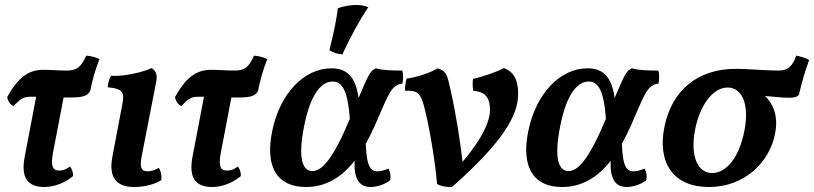

<svg xmlns="http://www.w3.org/2000/svg" viewBox="-20 -741 3265 770"><path d="M326 -518C304 -470 288 -458 246 -458C217 -458 185 -461 154 -461C96 -461 54 -433 9 -352C11 -337 20 -321 35 -316C64 -347 74 -353 104 -353H125L79 -112C63 -28 91 9 158 9C203 9 246 -12 273 -35C273 -51 269 -63 261 -73C246 -62 232 -57 218 -57C191 -57 182 -74 193 -131L235 -350H262C318 -350 332 -358 342 -377C349 -415 363 -465 379 -504C367 -511 345 -516 326 -518Z M518 9C564 9 605 -4 627 -19C629 -38 625 -55 617 -68C602 -59 586 -54 572 -54C545 -54 540 -72 548 -113L607 -416C612 -443 603 -460 587 -468C560 -453 475 -433 426 -437C417 -424 413 -408 412 -391C478 -385 479 -366 470 -320L431 -114C415 -32 444 9 518 9Z M999 -518C977 -470 961 -458 919 -458C890 -458 858 -461 827 -461C769 -461 727 -433 682 -352C684 -337 693 -321 708 -316C737 -347 747 -353 777 -353H798L752 -112C736 -28 764 9 831 9C876 9 919 -12 946 -35C946 -51 942 -63 934 -73C919 -62 905 -57 891 -57C864 -57 855 -74 866 -131L908 -350H935C991 -350 1005 -358 1015 -377C1022 -415 1036 -465 1052 -504C1040 -511 1018 -516 999 -518Z M1457 -712C1444 -718 1427 -721 1409 -721C1386 -721 1360 -717 1335 -708C1329 -661 1318 -606 1301 -540C1315 -530 1334 -524 1353 -523C1383 -588 1421 -659 1457 -712ZM1593 -458C1556 -458 1512 -459 1488 -467C1467 -459 1460 -448 1418 -348C1406 -436 1369 -467 1309 -467C1200 -467 1103 -367 1072 -217C1042 -73 1090 9 1207 9C1286 9 1349 -29 1402 -96C1399 -30 1417 9 1466 9C1491 9 1523 -1 1545 -18C1548 -36 1545 -53 1538 -65C1526 -60 1511 -54 1494 -54C1468 -54 1450 -69 1447 -165C1460 -188 1472 -212 1484 -239C1537 -358 1546 -400 1594 -406C1597 -425 1598 -445 1593 -458ZM1233 -55C1194 -55 1174 -103 1199 -232C1226 -371 1272 -414 1314 -414C1353 -414 1375 -376 1383 -265C1383 -264 1382 -263 1382 -262C1315 -102 1271 -55 1233 -55Z M2001 -468C1978 -455 1917 -433 1877 -425C1875 -409 1875 -393 1878 -377C1925 -373 1945 -351 1945 -300C1945 -252 1911 -181 1835 -92C1826 -171 1810 -276 1789 -371C1774 -441 1771 -455 1736 -467C1709 -451 1650 -430 1611 -426C1606 -412 1604 -389 1604 -377C1656 -380 1667 -364 1680 -317C1700 -243 1723 -110 1733 -3C1748 6 1772 10 1793 9C1998 -173 2058 -278 2058 -365C2058 -424 2038 -454 2001 -468Z M2620 -458C2583 -458 2539 -459 2515 -467C2494 -459 2487 -448 2445 -348C2433 -436 2396 -467 2336 -467C2227 -467 2130 -367 2099 -217C2069 -73 2117 9 2234 9C2313 9 2376 -29 2429 -96C2426 -30 2444 9 2493 9C2518 9 2550 -1 2572 -18C2575 -36 2572 -53 2565 -65C2553 -60 2538 -54 2521 -54C2495 -54 2477 -69 2474 -165C2487 -188 2499 -212 2511 -239C2564 -358 2573 -400 2621 -406C2624 -425 2625 -445 2620 -458ZM2260 -55C2221 -55 2201 -103 2226 -232C2253 -371 2299 -414 2341 -414C2380 -414 2402 -376 2410 -265C2410 -264 2409 -263 2409 -262C2342 -102 2298 -55 2260 -55Z M3173 -518C3161 -481 3143 -458 3103 -458C3049 -458 2977 -465 2932 -465C2775 -465 2674 -376 2645 -234C2615 -90 2679 9 2823 9C2964 9 3065 -88 3088 -203C3103 -277 3080 -325 3048 -356C3089 -353 3114 -349 3144 -349C3160 -349 3175 -350 3184 -361C3195 -408 3208 -455 3225 -500C3212 -509 3191 -514 3173 -518ZM2966 -220C2945 -108 2892 -47 2836 -47C2781 -47 2747 -109 2767 -218C2785 -315 2837 -390 2898 -390C2954 -390 2986 -327 2966 -220Z"/></svg>

Font: Vollkorn Semibold
Style: Italic
Weight: 600
Italic angle: -11°
Designer: Friedrich Althausen
Foundry: Friedrich Althausen
Version: Version 4.015;PS 004.015;hotconv 1.0.88;makeotf.lib2.5.64775